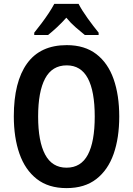

<svg xmlns="http://www.w3.org/2000/svg" viewBox="-20 -957 683 987"><path d="M593 -358Q593 -248 564 -165.5Q535 -83 475 -36.5Q415 10 322 10Q229 10 169 -37Q109 -84 80 -167Q51 -250 51 -359Q51 -536 119 -630.5Q187 -725 323 -725Q415 -725 475 -679Q535 -633 564 -550.5Q593 -468 593 -358ZM176 -358Q176 -230 212 -162.5Q248 -95 322 -95Q396 -95 431.5 -161.5Q467 -228 467 -358Q467 -488 431.5 -554.5Q396 -621 323 -621Q248 -621 212 -553.5Q176 -486 176 -358ZM384 -937Q401 -904 430.5 -863Q460 -822 487 -789V-777H416Q395 -794 369 -816.5Q343 -839 321 -866Q297 -839 271.5 -815.5Q246 -792 227 -777H156V-789Q173 -810 193 -836.5Q213 -863 230.5 -889.5Q248 -916 259 -937Z"/></svg>

Font: Noto Sans Sinhala Condensed SemiBold
Style: Regular
Weight: 600
Width: 3
Designer: Jelle Bosma - Monotype Design Team
Foundry: Monotype Imaging Inc.
Version: Version 2.006; ttfautohint (v1.8.4.7-5d5b)